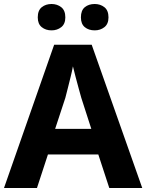

<svg xmlns="http://www.w3.org/2000/svg" viewBox="-20 -941 732 961"><path d="M0 0 251 -717H439L692 0H527L472 -168H220L165 0ZM256 -296H437L387 -451Q383 -466 374.5 -496Q366 -526 358 -557.5Q350 -589 345 -609Q341 -586 333.5 -556Q326 -526 319 -498Q312 -470 307 -451ZM169 -854Q169 -889 189 -905Q209 -921 238 -921Q266 -921 286.5 -905Q307 -889 307 -854Q307 -821 286.5 -805Q266 -789 238 -789Q209 -789 189 -805Q169 -821 169 -854ZM385 -854Q385 -889 404.5 -905Q424 -921 454 -921Q482 -921 502.5 -905Q523 -889 523 -854Q523 -821 502.5 -805Q482 -789 454 -789Q424 -789 404.5 -805Q385 -821 385 -854Z"/></svg>

Font: Noto Sans Symbols
Style: Bold
Weight: 700
Version: Version 2.002